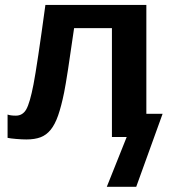

<svg xmlns="http://www.w3.org/2000/svg" viewBox="-20 -548 675 768"><path d="M486.8 0H427.7V-435.5H276.4Q248 -234.9 236.6 -178.5Q225.1 -122.1 212.4 -85.9Q199.7 -49.8 182.6 -28.8Q165.5 -7.8 142.3 1Q119.1 9.8 85.4 9.8Q67.9 9.8 44.7 7.8Q21.5 5.9 10.3 3.4V-89.8Q22.5 -85.4 43.5 -85.4Q70.8 -85.4 85.2 -110.8Q99.6 -136.2 114 -210.4Q128.4 -284.7 161.6 -528.3H565.4V-92.8H630.4L524.9 199.2H407.2Z"/></svg>

Font: Arial
Style: Bold
Weight: 700
Designer: Steve Matteson
Foundry: Ascender Corporation
Version: Version 2.00.3